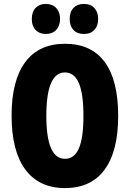

<svg xmlns="http://www.w3.org/2000/svg" viewBox="-20 -948 661 978"><path d="M582 -358Q582 -178 513 -84Q444 10 311 10Q179 10 109 -84.5Q39 -179 39 -359Q39 -538 108.5 -631.5Q178 -725 311 -725Q445 -725 513.5 -632Q582 -539 582 -358ZM216 -358Q216 -139 311 -139Q359 -139 382 -192.5Q405 -246 405 -358Q405 -471 381.5 -525Q358 -579 311 -579Q216 -579 216 -358ZM142 -851Q142 -888 161.5 -908Q181 -928 213 -928Q247 -928 266.5 -907Q286 -886 286 -851Q286 -817 266.5 -796Q247 -775 213 -775Q181 -775 161.5 -795Q142 -815 142 -851ZM335 -851Q335 -888 354.5 -908Q374 -928 407 -928Q442 -928 461 -907Q480 -886 480 -851Q480 -817 461 -796Q442 -775 407 -775Q373 -775 354 -795.5Q335 -816 335 -851Z"/></svg>

Font: Noto Sans Malayalam ExtraCondensed Black
Style: Regular
Weight: 900
Width: 2
Designer: Jelle Bosma - Monotype Design Team
Foundry: Monotype Imaging Inc.
Version: Version 2.104; ttfautohint (v1.8.4.7-5d5b)